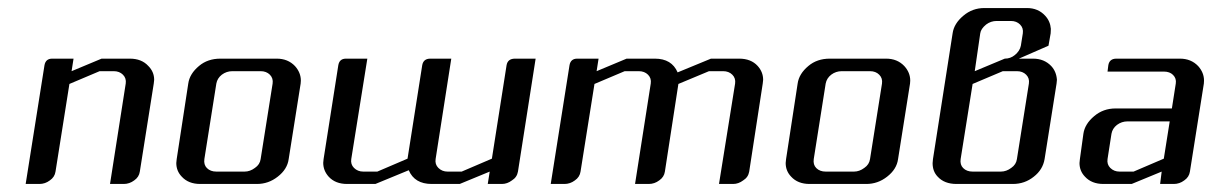

<svg xmlns="http://www.w3.org/2000/svg" viewBox="-20 -458 3020 478"><path d="M43.9 0 90.8 -295.9Q93.8 -312 109.9 -312H163.1L158.2 -280.8L232.9 -312H303.2Q332.5 -312 349.1 -293.9Q363.8 -279.3 363.8 -259.3Q363.8 -255.9 362.8 -250L328.1 -30.8Q326.2 -17.1 314 -8.8Q302.2 0 288.1 0H253.9L293 -250Q294.9 -263.2 286.1 -272Q277.3 -280.8 263.2 -280.8H228L152.8 -249L118.2 -30.8Q116.2 -17.1 104 -8.8Q92.3 0 78.1 0Z M418.9 -52.2Q418.9 -55.2 419.9 -62L448.7 -250Q452.1 -274.4 475.6 -293.9Q497.1 -312 528.8 -312H668.9Q696.8 -312 714.4 -293.5Q729 -277.3 729 -257.3Q729 -252.4 728.5 -250L698.7 -62Q695.3 -36.6 671.4 -18.1Q648.4 0 619.6 0H478.5Q449.2 0 432.6 -18.1Q418.9 -32.2 418.9 -52.2ZM488.8 -62Q486.8 -47.9 495.1 -39.6Q503.9 -30.8 518.6 -30.8H588.9Q602.5 -30.8 614.7 -40Q627 -48.3 628.9 -62L658.7 -250Q660.6 -263.2 651.9 -272Q643.1 -280.8 628.9 -280.8H558.6Q543.9 -280.8 532.2 -272Q521 -263.2 518.6 -250Z M784.7 -52.7Q784.7 -55.2 785.6 -62L822.3 -295.9Q825.2 -312 841.3 -312H894.5L854.5 -62Q852.5 -48.8 861.3 -40Q870.6 -30.8 884.3 -30.8H919.4L994.6 -63L1031.2 -295.9Q1034.2 -312 1051.3 -312H1103.5L1064.5 -62Q1062.5 -48.8 1071.3 -40Q1080.6 -30.8 1094.2 -30.8H1129.4L1204.6 -63L1241.2 -295.9Q1244.1 -312 1262.2 -312H1313.5L1269.5 -30.8Q1267.1 -16.6 1254.4 -8.8Q1242.7 0 1229.5 0H1194.3L1199.2 -30.8L1124.5 0H1054.7Q1012.2 0 997.6 -34.2L914.6 0H844.2Q814.9 0 798.3 -18.1Q784.7 -33.2 784.7 -52.7Z M1351.1 0 1397.9 -295.9Q1400.9 -312 1417 -312H1470.2L1465.3 -280.8L1540 -312H1610.4Q1652.3 -312 1667 -277.8L1750 -312H1820.3Q1849.6 -312 1866.2 -293.9Q1879.9 -278.8 1879.9 -259.3Q1879.9 -256.8 1878.9 -250L1845.2 -30.8Q1842.8 -16.6 1830.1 -8.8Q1818.4 0 1805.2 0H1770L1810.1 -250Q1812 -263.2 1803.2 -272Q1794.4 -280.8 1780.3 -280.8H1745.1L1668.9 -249L1635.3 -30.8Q1633.3 -17.1 1621.1 -8.8Q1609.4 0 1595.2 0H1561L1600.1 -250Q1602.1 -263.2 1593.3 -272Q1584.5 -280.8 1570.3 -280.8H1535.2L1460 -249L1425.3 -30.8Q1423.3 -17.1 1411.1 -8.8Q1399.4 0 1385.3 0Z M1936 -52.2Q1936 -55.2 1937 -62L1965.8 -250Q1969.2 -274.4 1992.7 -293.9Q2014.2 -312 2045.9 -312H2186Q2213.9 -312 2231.4 -293.5Q2246.1 -277.3 2246.1 -257.3Q2246.1 -252.4 2245.6 -250L2215.8 -62Q2212.4 -36.6 2188.5 -18.1Q2165.5 0 2136.7 0H1995.6Q1966.3 0 1949.7 -18.1Q1936 -32.2 1936 -52.2ZM2005.9 -62Q2003.9 -47.9 2012.2 -39.6Q2021 -30.8 2035.6 -30.8H2106Q2119.6 -30.8 2131.8 -40Q2144 -48.3 2146 -62L2175.8 -250Q2177.7 -263.2 2168.9 -272Q2160.2 -280.8 2146 -280.8H2075.7Q2061 -280.8 2049.3 -272Q2038.1 -263.2 2035.6 -250Z M2301.8 -51.8Q2301.8 -54.2 2302.7 -62L2351.6 -375Q2355 -399.4 2378.4 -418.9Q2400.9 -438 2430.7 -438H2536.6Q2564.5 -438 2582 -418.9Q2594.7 -405.3 2596.2 -386.2Q2596.2 -378.9 2595.7 -375L2590.3 -344.2L2516.6 -312H2551.8Q2579.6 -312 2597.2 -293.5Q2609.9 -279.8 2611.3 -259.3Q2611.3 -257.8 2610.4 -250L2580.6 -62Q2576.2 -35.6 2553.7 -18.1Q2531.2 0 2501.5 0H2361.3Q2331.1 0 2314.5 -18.1Q2301.8 -31.2 2301.8 -51.8ZM2371.6 -62Q2369.6 -47.9 2377.9 -39.6Q2386.7 -30.8 2401.4 -30.8H2471.7Q2485.4 -30.8 2497.6 -40Q2509.8 -48.3 2511.7 -62L2541.5 -250Q2543.5 -263.2 2534.7 -272Q2525.9 -280.8 2511.7 -280.8H2476.6L2401.4 -249ZM2406.7 -280.8 2481.4 -312Q2495.6 -312 2506.3 -320.8Q2519 -331.1 2521.5 -344.2L2526.4 -375Q2528.3 -388.2 2519.5 -397Q2510.7 -405.8 2496.6 -405.8H2461.4Q2446.8 -405.8 2435.1 -397Q2421.9 -386.2 2420.4 -375Z M2667.5 -52.2Q2667.5 -55.2 2668.5 -62L2677.2 -125Q2680.7 -149.4 2704.1 -168.9Q2726.6 -188 2757.3 -188H2897.5L2907.2 -250Q2909.2 -262.7 2900.4 -271.5Q2892.1 -279.8 2877.4 -279.8H2737.3L2739.3 -295.9Q2742.2 -312 2759.3 -312H2917.5Q2945.3 -312 2962.9 -293.5Q2977.5 -277.3 2977.5 -257.3Q2977.5 -252.4 2977.1 -250L2942.4 -30.8Q2940.4 -17.1 2928.2 -8.8Q2916.5 0 2902.3 0H2868.2L2872.1 -30.8L2797.4 0H2727.1Q2697.8 0 2681.2 -18.1Q2667.5 -32.2 2667.5 -52.2ZM2737.3 -62Q2735.4 -48.8 2744.1 -40Q2753.4 -30.8 2767.1 -30.8H2802.2L2877.4 -63L2892.1 -155.8H2787.1Q2772.5 -155.8 2760.7 -147Q2749.5 -138.2 2747.1 -125Z"/></svg>

Font: Hhenum
Style: Italic
Weight: 400
Designer: T. Christopher White
Version: Version 1.0